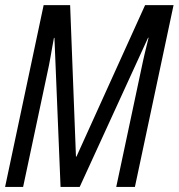

<svg xmlns="http://www.w3.org/2000/svg" viewBox="-20 -734 702 754"><path d="M0 0 151.4 -713.9H255.4L278.3 -119.1H280.3L549.8 -713.9H661.6L509.8 0H436.5L541.5 -493.7Q544.9 -508.8 548.3 -523.7Q551.8 -538.6 555.7 -554.2Q559.6 -569.8 563.5 -585.9H561.5L293 0H217.8L193.8 -585.4H191.9Q188 -564.9 184.8 -546.9Q181.6 -528.8 178.7 -512Q175.8 -495.1 172.4 -478L70.8 0Z"/></svg>

Font: Open Sans Condensed
Style: Italic
Weight: 400
Width: 3
Italic angle: -12°
Designer: Monotype Design Team
Foundry: Monotype Imaging Inc.
Version: Version 3.000